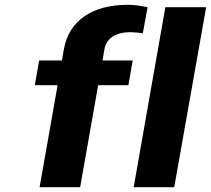

<svg xmlns="http://www.w3.org/2000/svg" viewBox="-20 -780 879 800"><path d="M524 -646C544 -645 561 -644 575 -641L595 -750C570 -755 544 -760 512 -760C366 -760 267 -695 246 -574L238 -528H143L125 -425H220L145 0H314L389 -425H515L533 -528H407L415 -574C423 -622 465 -646 524 -646ZM706 0 839 -750H669L537 0Z"/></svg>

Font: Asimov
Style: XWidIt
Weight: 500
Designer: Google
Version: Version 2.000980; 2014